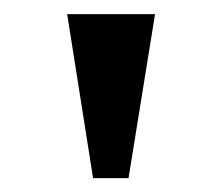

<svg xmlns="http://www.w3.org/2000/svg" viewBox="-20 -675 318 275"><path d="M76.2 -654.8H202.1L164.1 -419.9H113.3Z"/></svg>

Font: Liberation Serif
Style: Bold
Weight: 700
Designer: Steve Matteson
Foundry: Ascender Corporation
Version: Version 2.1.5